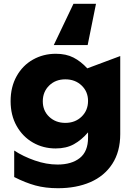

<svg xmlns="http://www.w3.org/2000/svg" viewBox="-20 -827 709 1014"><path d="M206 -292Q206 -342 239.5 -375Q273 -408 325 -408Q377 -408 411 -375.5Q445 -343 445 -294Q445 -244 411 -211Q377 -178 325 -178Q274 -178 240 -210Q206 -242 206 -292ZM284 42Q225 42 163.5 20.5Q102 -1 55 -32V108Q114 138 167 152.5Q220 167 286 167Q383 167 457 135Q531 103 573 38.5Q615 -26 615 -119V-531L441 -466Q407 -503 368 -523Q329 -543 275 -543Q209 -543 154.5 -512.5Q100 -482 68 -425Q36 -368 36 -293Q36 -218 68 -161.5Q100 -105 154 -74Q208 -43 274 -43Q330 -43 370.5 -65.5Q411 -88 445 -128V-100Q445 -27 401.5 7.5Q358 42 284 42ZM264 -589H443L487 -807H368Z"/></svg>

Font: Geom ExtraBold
Style: Bold
Weight: 800
Version: Version 1.102